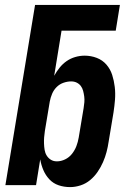

<svg xmlns="http://www.w3.org/2000/svg" viewBox="-20 -755 540 783"><path d="M266 8Q241 8 219 0.5Q197 -7 181.5 -23.5Q166 -40 157 -61Q148 -82 144 -105L127 0H2L123 -735H469L452 -630H231L201 -446Q211 -464 223.5 -479.5Q236 -495 252 -506Q268 -517 287 -522.5Q306 -528 325 -528Q351 -528 374.5 -519Q398 -510 414 -491.5Q430 -473 437.5 -449.5Q445 -426 448 -400.5Q451 -375 449 -349Q447 -323 443 -297L423 -177Q420 -156 414.5 -135Q409 -114 400 -93.5Q391 -73 378 -54Q365 -35 347.5 -20.5Q330 -6 308.5 1Q287 8 266 8ZM212 -97Q229 -97 245.5 -105Q262 -113 273.5 -127.5Q285 -142 291.5 -159Q298 -176 301 -194L321 -314Q323 -326 324 -338Q325 -350 323.5 -361.5Q322 -373 319 -384.5Q316 -396 309.5 -404.5Q303 -413 293 -418Q283 -423 270 -423Q255 -423 239 -417.5Q223 -412 211 -400Q199 -388 192.5 -372.5Q186 -357 183 -341L163 -221Q161 -208 160 -195Q159 -182 159.5 -169Q160 -156 162 -143.5Q164 -131 170.5 -120.5Q177 -110 187.5 -103.5Q198 -97 212 -97Z"/></svg>

Font: Iosevka Term Curly Extrabold
Style: Italic
Weight: 800
Italic angle: -9°
Designer: Belleve Invis
Foundry: Belleve Invis
Version: Version 32.3.0